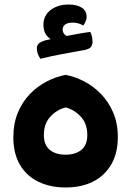

<svg xmlns="http://www.w3.org/2000/svg" viewBox="-20 -822 578 849"><path d="M270 7Q201 7 148.5 -19Q96 -45 67.5 -94.5Q39 -144 39 -214Q39 -276 59 -324Q79 -372 112.5 -406.5Q146 -441 187 -462Q228 -483 270 -491Q312 -483 352.5 -462Q393 -441 426.5 -406.5Q460 -372 480.5 -324.5Q501 -277 501 -215Q501 -145 472 -95Q443 -45 391.5 -19Q340 7 270 7ZM270 -138Q314 -138 340 -159.5Q366 -181 366 -225Q366 -275 337.5 -306Q309 -337 270 -347Q231 -337 202.5 -306Q174 -275 174 -225Q174 -181 200 -159.5Q226 -138 270 -138ZM284 -802Q319 -802 341 -788.5Q363 -775 363 -747Q363 -737 358.5 -727Q354 -717 348 -709Q339 -715 327 -718.5Q315 -722 302 -722Q279 -722 268 -713.5Q257 -705 257 -691Q257 -680 264.5 -671Q272 -662 287 -659L219 -641Q198 -649 185 -666.5Q172 -684 172 -712Q172 -753 203.5 -777.5Q235 -802 284 -802ZM379 -681Q384 -672 386.5 -660.5Q389 -649 389 -639Q389 -621 380.5 -612.5Q372 -604 349 -600Q305 -592 255.5 -583Q206 -574 159 -562Q153 -570 148 -582Q143 -594 143 -608Q143 -624 154.5 -632Q166 -640 186 -645Q218 -652 251.5 -658.5Q285 -665 317.5 -671Q350 -677 379 -681Z"/></svg>

Font: Baloo Bhaijaan 2
Style: Bold
Weight: 700
Designer: Sanskriti Dholi, Noopur Datye and Ek Type
Foundry: Ek Type
Version: Version 1.701